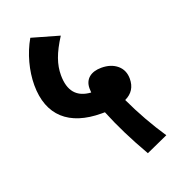

<svg xmlns="http://www.w3.org/2000/svg" viewBox="-128 -734 826 903"><g transform="rotate(-20 285.0 -282.5)"><path d="M305.7 -292.5C234.9 -296.9 199.7 -338.4 199.7 -417.5C199.7 -470.7 217.3 -522 262.7 -592.8L124.5 -632.3C86.9 -567.4 65.9 -487.3 65.9 -416.5C65.9 -263.7 156.7 -183.1 318.4 -183.1H334.5C366.2 -104.5 407.7 -21 458.5 66.9L568.8 17.1C522.5 -51.8 480.5 -126 443.8 -204.6C480.5 -221.7 498.5 -251 498.5 -291.5C498.5 -319.8 488.8 -342.8 468.8 -359.9C448.7 -377 422.4 -385.7 389.6 -385.7C338.4 -385.7 304.7 -360.4 304.7 -313.5C304.7 -305.2 305.2 -297.9 305.7 -292.5Z"/></g></svg>

Font: Noto Reveo Sans
Style: Bold
Weight: 700
Designer: Monotype Design team
Foundry: Monotype Imaging Inc.
Version: Version 1.04